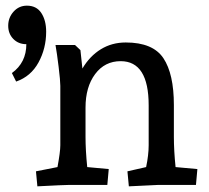

<svg xmlns="http://www.w3.org/2000/svg" viewBox="-20 -653 739 678"><path d="M107 -48 183 -63Q193 -117 193 -140V-350Q193 -368 187 -417Q181 -466 176 -494H245L264 -476L271 -411Q297 -455 336 -479Q375 -503 424 -503Q520 -503 557 -447.5Q594 -392 594 -282V-170Q594 -121 600 -63L677 -56L672 0H539L435 5L430 -48L496 -63Q505 -106 505 -140V-281Q505 -437 406 -437Q350 -437 316 -391.5Q282 -346 282 -273V-170Q282 -123 288 -63L364 -56L359 0H224Q207 0 112 5ZM73 -497Q45 -497 27 -515.5Q9 -534 9 -562Q9 -591 28 -612Q47 -633 75 -633Q109 -633 126 -607Q143 -581 143 -541Q143 -482 116 -432.5Q89 -383 37 -365L22 -395Q73 -432 73 -497Z"/></svg>

Font: Andada Pro Medium
Style: Regular
Weight: 500
Designer: Carolina Giovagnoli
Foundry: Huerta Tipografica
Version: Version 3.005; ttfautohint (v1.8.4)